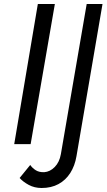

<svg xmlns="http://www.w3.org/2000/svg" viewBox="-20 -720 532 959"><path d="M131 104Q142 120 159 130.5Q176 141 201 140Q230 138 253.5 114Q277 90 284 50L413 -700H492L362 60Q354 108 331 144Q308 180 272 199.5Q236 219 188 219Q152 219 123.5 203.5Q95 188 78 169ZM254 -700 133 0H51L169 -700Z"/></svg>

Font: Jost
Style: Italic
Weight: 400
Italic angle: -5°
Version: Version 3.710